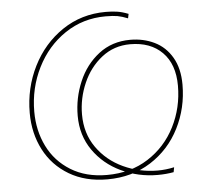

<svg xmlns="http://www.w3.org/2000/svg" viewBox="-52 -770 882 828"><g transform="rotate(-5 389.5 -356.0)"><path d="M71 -310Q71 -418 117.5 -511Q164 -604 247 -660Q330 -716 435 -716Q460 -716 482.5 -713Q505 -710 533 -699L529 -680Q504 -690 485 -693.5Q466 -697 433 -697Q335 -697 257 -644.5Q179 -592 135 -504Q91 -416 91 -314Q91 -232 124.5 -164Q158 -96 223.5 -55.5Q289 -15 380 -15Q482 -15 558.5 -64Q635 -113 676.5 -195Q718 -277 718 -372Q718 -465 667 -516.5Q616 -568 528 -568Q458 -568 405 -526.5Q352 -485 323.5 -419.5Q295 -354 295 -284Q295 -202 338 -141Q381 -80 451 -47.5Q521 -15 600 -15Q617 -15 635 -17Q653 -19 671 -23L667 -2Q634 4 598 4Q514 4 440 -31Q366 -66 321 -130.5Q276 -195 276 -280Q276 -357 306 -427.5Q336 -498 393.5 -542.5Q451 -587 530 -587Q587 -587 634.5 -564Q682 -541 710 -493Q738 -445 738 -375Q738 -274 694 -187Q650 -100 568.5 -48Q487 4 380 4Q285 4 215 -37.5Q145 -79 108 -150.5Q71 -222 71 -310Z"/></g></svg>

Font: Fixel Italic Variable Display Thin
Style: Italic
Weight: 100
Italic angle: -10°
Designer: AlfaBravo + MacPaw
Foundry: Kyrylo Tkachov, Marchela Mozhyna, Serhii Makarenko, Maria Weinstein, Zakhar Kryvoshyya
Version: Version 1.210;Glyphs 3.2 (3217)